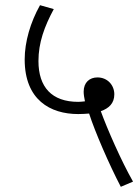

<svg xmlns="http://www.w3.org/2000/svg" viewBox="-20 -652 540 739"><path d="M445 67 492 47C447 -32 393 -155 368 -224C399 -235 420 -254 420 -289C420 -324 394 -354 355 -354C325 -354 302 -335 302 -299C302 -289 304 -276 307 -262C298 -261 289 -260 281 -260C179 -260 128 -317 128 -417C128 -488 151 -550 187 -617L134 -632C97 -566 75 -491 75 -423C75 -268 173 -213 281 -213C296 -213 310 -214 323 -215C345 -146 400 -19 445 67Z"/></svg>

Font: Noto Sans SemiCondensed Light
Style: Regular
Weight: 300
Width: 4
Designer: Monotype Design Team
Foundry: Monotype Imaging Inc.
Version: Version 2.013